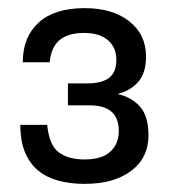

<svg xmlns="http://www.w3.org/2000/svg" viewBox="-20 -938 415 472"><path d="M188 -486Q152 -486 123 -494Q94 -502 73.5 -519Q53 -536 41.5 -563.5Q30 -591 30 -631H96Q101 -581 124.5 -563.5Q148 -546 188 -546Q230 -546 251 -565Q272 -584 272 -616Q272 -679 201 -679H147V-733H195Q230 -733 248 -746.5Q266 -760 266 -791Q266 -822 245 -839.5Q224 -857 187 -857Q148 -857 127 -840Q106 -823 102 -785H36Q36 -847 75 -882.5Q114 -918 188 -918Q257 -918 298 -885.5Q339 -853 339 -799Q339 -759 320 -737Q301 -715 269 -707Q304 -699 324.5 -675.5Q345 -652 345 -605Q345 -550 302.5 -518Q260 -486 188 -486Z"/></svg>

Font: Firefly Display Medium
Style: Regular
Weight: 500
Designer: Colophon Foundry, Jonny Pinhorn
Foundry: Colophon Foundry
Version: Version 1.200; ttfautohint (v1.8.3)